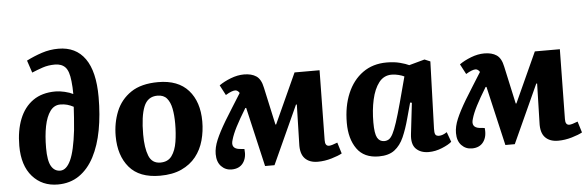

<svg xmlns="http://www.w3.org/2000/svg" viewBox="-50 -937 3412 1116"><g transform="rotate(-5 1656.5 -378.5)"><path d="M131 -719Q174 -741 221 -756.5Q268 -772 318 -772Q420 -772 473.5 -696.5Q527 -621 527 -472Q527 -368 510.5 -279.5Q494 -191 459.5 -125Q425 -59 372 -22.5Q319 14 247 14Q156 14 99.5 -50Q43 -114 43 -229Q43 -318 69.5 -385Q96 -452 148.5 -489Q201 -526 280 -526Q304 -526 333.5 -519Q363 -512 382 -502Q382 -543 378 -577Q372 -637 350.5 -659.5Q329 -682 290 -682Q251 -682 218.5 -671Q186 -660 155 -647ZM268 -65Q304 -65 329 -118.5Q354 -172 368 -292Q372 -331 374 -364Q376 -397 378 -428Q359 -438 341 -443Q323 -448 301 -448Q265 -448 242 -416.5Q219 -385 208 -330Q197 -275 197 -203Q197 -129 215.5 -97Q234 -65 268 -65Z M843 15Q723 15 664.5 -54Q606 -123 606 -237Q606 -314 633 -380.5Q660 -447 720 -487.5Q780 -528 879 -528Q995 -528 1055 -460.5Q1115 -393 1115 -278Q1115 -221 1100.5 -168Q1086 -115 1053.5 -74Q1021 -33 969 -9Q917 15 843 15ZM852 -61Q896 -61 918.5 -92Q941 -123 949 -173Q957 -223 957 -279Q957 -328 949.5 -366.5Q942 -405 923 -427.5Q904 -450 868 -450Q811 -450 788.5 -394.5Q766 -339 766 -232Q766 -154 784.5 -107.5Q803 -61 852 -61Z M1511 12H1456L1376 -334H1371Q1333 -272 1311.5 -230Q1290 -188 1281 -156Q1265 -107 1314 -100L1345 -97Q1351 -47 1328.5 -16Q1306 15 1261 15Q1225 15 1200.5 -10.5Q1176 -36 1176 -82Q1176 -120 1194.5 -164Q1213 -208 1250 -270Q1272 -305 1295.5 -343.5Q1319 -382 1346 -424Q1335 -441 1321 -441Q1312 -441 1298.5 -436Q1285 -431 1265 -419L1234 -478Q1262 -498 1302 -513.5Q1342 -529 1380 -529Q1424 -529 1451.5 -510.5Q1479 -492 1489 -442L1537 -223H1541L1674 -515H1820L1814 -108Q1813 -73 1837 -73Q1851 -73 1886 -87L1906 -22Q1885 -10 1844.5 2Q1804 14 1764 14Q1715 14 1688.5 -14Q1662 -42 1665 -101L1671 -328H1666Z M2453 -118Q2452 -96 2457 -85.5Q2462 -75 2479 -75Q2500 -75 2525 -92L2546 -34Q2528 -18 2489 -2Q2450 14 2411 14Q2364 14 2337 -13Q2310 -40 2317 -99L2338 -280L2328 -282L2303 -191Q2287 -131 2266.5 -84.5Q2246 -38 2212 -12Q2178 14 2120 14Q2034 14 1992.5 -44.5Q1951 -103 1951 -196Q1951 -293 1982.5 -367.5Q2014 -442 2072.5 -484Q2131 -526 2212 -526Q2256 -526 2290 -517Q2324 -508 2342 -499L2433 -524L2466 -510ZM2159 -72Q2174 -72 2186 -79.5Q2198 -87 2209.5 -109Q2221 -131 2235 -173.5Q2249 -216 2268 -286L2308 -436Q2297 -442 2276 -447.5Q2255 -453 2235 -453Q2189 -453 2160.5 -416Q2132 -379 2118.5 -318Q2105 -257 2105 -185Q2105 -120 2118.5 -96Q2132 -72 2159 -72Z M2913 12H2858L2778 -334H2773Q2735 -272 2713.5 -230Q2692 -188 2683 -156Q2667 -107 2716 -100L2747 -97Q2753 -47 2730.5 -16Q2708 15 2663 15Q2627 15 2602.5 -10.5Q2578 -36 2578 -82Q2578 -120 2596.5 -164Q2615 -208 2652 -270Q2674 -305 2697.5 -343.5Q2721 -382 2748 -424Q2737 -441 2723 -441Q2714 -441 2700.5 -436Q2687 -431 2667 -419L2636 -478Q2664 -498 2704 -513.5Q2744 -529 2782 -529Q2826 -529 2853.5 -510.5Q2881 -492 2891 -442L2939 -223H2943L3076 -515H3222L3216 -108Q3215 -73 3239 -73Q3253 -73 3288 -87L3308 -22Q3287 -10 3246.5 2Q3206 14 3166 14Q3117 14 3090.5 -14Q3064 -42 3067 -101L3073 -328H3068Z"/></g></svg>

Font: Literata 12pt
Style: Bold Italic
Weight: 700
Italic angle: -2°
Designer: Latin by Veronika Burian and Jose Scaglione. Greek by Irene Vlachou. Cyrillic by Vera Evstafieva
Foundry: TypeTogether
Version: Version 3.002